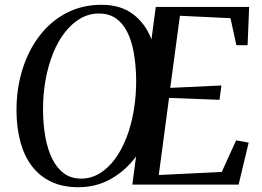

<svg xmlns="http://www.w3.org/2000/svg" viewBox="-20 -772 1096 803"><path d="M308 11Q242.5 11 194 -12Q145.5 -35 113.8 -76.8Q82 -118.5 66 -176Q50 -233.5 49 -303.5Q48 -397 72.8 -478.2Q97.5 -559.5 144.5 -621.2Q191.5 -683 257.5 -717.5Q323.5 -752 405 -752Q484 -752 536 -713Q588 -674 613.5 -607.5L631.5 -743H1022L1015.5 -583H968.5L944 -696L732.5 -706L692 -404.5L906 -414.5L898 -354.5L687 -362.5L644 -40L907.5 -53L967.5 -185L1020 -175.5L978 0H533.5L549 -117.5Q505.5 -58.5 444 -23.8Q382.5 11 308 11ZM319 -25Q360 -25 395.8 -46.2Q431.5 -67.5 460 -105.8Q488.5 -144 508.8 -196Q529 -248 539.5 -310Q550 -372 549.5 -439.5Q548.5 -502.5 539.2 -553.2Q530 -604 511.2 -640.2Q492.5 -676.5 463.5 -696Q434.5 -715.5 393.5 -715.5Q352.5 -715.5 316.8 -695Q281 -674.5 251.8 -637.2Q222.5 -600 202 -549Q181.5 -498 170.5 -437.5Q159.5 -377 160 -310Q160.5 -249 170 -197.5Q179.5 -146 198.8 -107.2Q218 -68.5 247.8 -46.8Q277.5 -25 319 -25Z"/></svg>

Font: Merriweather 96pt
Style: Italic
Weight: 400
Italic angle: -7.8°
Version: Version 2.101